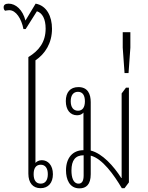

<svg xmlns="http://www.w3.org/2000/svg" viewBox="-35 -1031 813 1056"><path d="M188 4C231 4 256 -26 256 -73C256 -122 229 -150 195 -150C178 -150 166 -142 160 -135V-699C213 -735 251 -793 251 -873C251 -941 222 -1000 161 -1011L105 -918C90 -977 52 -1011 12 -1011C-7 -1011 -15 -1003 -15 -991C-15 -982 -12 -976 -7 -972C-1 -973 8 -975 16 -975C53 -975 83 -928 94 -871H106L168 -969C198 -960 216 -926 216 -874C216 -800 180 -753 121 -717V-76C121 -25 146 4 188 4ZM189 -21C163 -21 150 -40 150 -73C150 -106 163 -125 189 -125C214 -125 228 -106 228 -73C228 -40 214 -21 189 -21Z M402 5C439 5 464 -16 464 -73V-175C528 -159 592 -69 635 4H650L674 -28V-549H658L634 -517V-52H632C590 -118 528 -187 464 -203V-469C464 -514 448 -552 396 -552C351 -552 327 -523 327 -475C327 -427 351 -397 389 -397C405 -397 417 -403 424 -412V-205C366 -205 328 -164 328 -94C328 -45 347 5 402 5ZM394 -422C368 -422 354 -442 354 -474C354 -508 369 -526 394 -526C419 -526 432 -507 432 -474C432 -441 419 -422 394 -422ZM397 -21C368 -21 358 -55 358 -93C358 -150 380 -177 425 -177V-66C425 -36 416 -21 397 -21Z M650 -629H672L682 -769V-854H640V-769Z"/></svg>

Font: Noto Serif Thai ExtraCondensed ExtraLight
Style: Regular
Weight: 200
Width: 2
Designer: Monotype Design Team
Foundry: Monotype Imaging Inc.
Version: Version 2.002